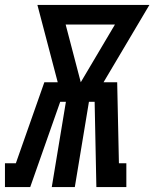

<svg xmlns="http://www.w3.org/2000/svg" viewBox="-62 -755 623 775"><path d="M-42 0V-96H2L117 -423H171L89 -735H541L356 -423H411L418 -96H448V0H327L320 -344H297L240 0H147L204 -344H181L105 -128L60 0ZM264 -423 402 -656H203Z"/></svg>

Font: Iosevka Slab Oblique
Style: Bold
Weight: 700
Italic angle: -9°
Monospace: yes
Designer: Belleve Invis
Foundry: Belleve Invis
Version: Version 11.1.1; ttfautohint (v1.8.3)